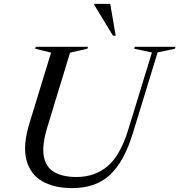

<svg xmlns="http://www.w3.org/2000/svg" viewBox="-20 -955 920 985"><path d="M222.5 -301.5Q194.5 -209 204.8 -153Q215 -97 258.5 -72Q302 -47 373 -47Q466 -47 531.8 -102.2Q597.5 -157.5 638.5 -291.5L759.5 -686L668.5 -705L671.5 -715H880.5L877.5 -705L788.5 -686L661.5 -271.5Q617 -126 544.2 -58Q471.5 10 349.5 10Q259 10 197.2 -25Q135.5 -60 115.8 -133.8Q96 -207.5 131 -322.5L242 -685L160.5 -705L163.5 -715H431.5L428.5 -705L339.5 -685ZM573.5 -772H559.5L463 -931L464 -935H545.5Z"/></svg>

Font: Newsreader Display
Style: Italic
Weight: 400
Italic angle: -17°
Designer: Hugues Gentile
Foundry: Production Type
Version: Version 1.001